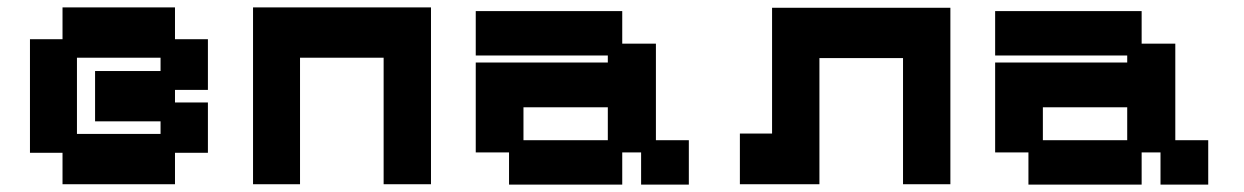

<svg xmlns="http://www.w3.org/2000/svg" viewBox="-20 -487 3363 519"><path d="M149 11V-74H61V-381H149V-467H453V-381H542V-244H453V-210H542V-74H453V11ZM188 -125H414V-159H237V-295H414V-331H188Z M664 11V-467H1145V11H1017V-331H791V11Z M1356 12V-75H1266V-318H1623V-337H1266V-457H1662V-369H1753V-108H1842V12H1713V-75H1662V12ZM1395 -108H1623V-197H1395Z M1980 11V-126H2067V-466H2549V11H2421V-330H2195V11Z M2760 12V-75H2670V-318H3027V-337H2670V-457H3066V-369H3157V-108H3246V12H3117V-75H3066V12ZM2799 -108H3027V-197H2799Z"/></svg>

Font: Pixelify Sans
Style: Bold
Weight: 700
Designer: Stefie Justprince
Foundry: Typecalism Foundryline
Version: Version 1.000